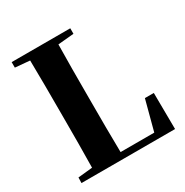

<svg xmlns="http://www.w3.org/2000/svg" viewBox="-170 -887 992 1027"><g transform="rotate(-30 325.5 -373.5)"><path d="M41 -713 131 -705C133 -602 133 -499 133 -395V-324C133 -244 133 -143 131 -43L42 -34L41 0H619L617 -224H562L513 -39H305C303 -143 303 -247 303 -346V-411C303 -501 303 -603 305 -704L403 -713V-747H41Z"/></g></svg>

Font: Noto Serif SC Black
Style: Regular
Weight: 900
Designer: Ryoko NISHIZUKA 西塚涼子 (kana & ideographs); Frank Grießhammer (Latin, Greek & Cyrillic); Wenlong ZHANG 张文龙 (bopomofo); San
Foundry: Adobe
Version: Version 2.001;hotconv 1.1.0;makeotfexe 2.6.0